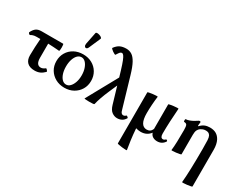

<svg xmlns="http://www.w3.org/2000/svg" viewBox="-111 -1315 2732 2176"><g transform="rotate(30 1255.0 -226.5)"><path d="M265 11Q201 11 168 -21Q135 -53 135 -114Q135 -168 138 -223Q141 -278 145 -332H96Q69 -332 50.5 -326Q32 -320 22 -313Q18 -310 11 -314.5Q4 -319 -0.5 -326Q-5 -333 -2 -337Q14 -372 39.5 -393.5Q65 -415 115 -415H396Q399 -415 401 -401Q403 -387 403 -368.5Q403 -350 401 -336Q399 -322 395 -322Q358 -325 321 -327.5Q284 -330 248 -331V-146Q248 -53 310 -53Q336 -53 365 -76Q369 -80 377 -73Q385 -66 390.5 -57Q396 -48 392 -44Q363 -15 333.5 -2Q304 11 265 11Z M655 11Q589 11 537.5 -17.5Q486 -46 456.5 -95Q427 -144 427 -207Q427 -270 456.5 -319.5Q486 -369 537.5 -397Q589 -425 655 -425Q720 -425 771 -397Q822 -369 851.5 -319.5Q881 -270 881 -207Q881 -144 851.5 -95Q822 -46 771 -17.5Q720 11 655 11ZM654 -30Q683 -30 706 -53.5Q729 -77 743 -117Q757 -157 757 -208Q757 -259 743 -299.5Q729 -340 706 -363.5Q683 -387 654 -387Q624 -387 601 -363.5Q578 -340 565 -299.5Q552 -259 552 -208Q552 -157 565 -117Q578 -77 601 -53.5Q624 -30 654 -30ZM672 -530Q662 -505 648 -502Q634 -499 625.5 -511.5Q617 -524 621 -547L652 -702Q654 -712 668.5 -712.5Q683 -713 700 -707.5Q717 -702 728 -693Q739 -684 735 -675Z M916 0 1137 -401 1114 -478Q1092 -551 1076.5 -589.5Q1061 -628 1049 -643Q1037 -658 1027 -658Q1013 -658 1003 -648Q993 -638 972 -604Q970 -599 958 -604.5Q946 -610 932 -620Q918 -630 908.5 -639.5Q899 -649 902 -653Q931 -693 964 -709Q997 -725 1046 -725Q1086 -725 1118.5 -704.5Q1151 -684 1179 -633Q1207 -582 1234 -490L1345 -112Q1354 -75 1365 -63.5Q1376 -52 1389 -52Q1397 -52 1404.5 -55Q1412 -58 1424 -69Q1427 -71 1434 -67Q1441 -63 1446 -57Q1451 -51 1449 -48Q1431 -17 1404.5 -3Q1378 11 1345 11Q1309 11 1276.5 -12.5Q1244 -36 1227 -95L1163 -311L1118 -208Q1064 -84 1045 0Q1044 4 1023.5 5.5Q1003 7 977 7Q951 7 932 5Q913 3 916 0Z M1624 269Q1624 272 1605 271.5Q1586 271 1560.5 268Q1535 265 1516 261Q1497 257 1497 254V-415Q1497 -418 1516.5 -422Q1536 -426 1561 -429Q1586 -432 1605 -432.5Q1624 -433 1624 -430Q1617 -378 1613 -319Q1609 -260 1609 -208Q1609 -45 1701 -45Q1750 -45 1770 -93V-415Q1770 -418 1789 -422Q1808 -426 1833 -429Q1858 -432 1877 -432.5Q1896 -433 1896 -430Q1889 -343 1885 -256Q1881 -169 1881 -97Q1881 -42 1916 -42Q1931 -42 1949 -59Q1953 -63 1961.5 -55.5Q1970 -48 1967 -43Q1933 11 1869 11Q1837 11 1812.5 -3.5Q1788 -18 1778 -49Q1733 11 1654 11Q1635 11 1619.5 8Q1604 5 1591 1Q1597 84 1606 151Q1615 218 1624 269Z M2347 269Q2354 195 2357.5 84.5Q2361 -26 2361 -173Q2361 -249 2359 -286Q2357 -323 2347 -342Q2336 -360 2322 -366Q2308 -372 2290 -372Q2266 -372 2251 -365.5Q2236 -359 2224 -352Q2205 -339 2194.5 -317.5Q2184 -296 2184 -255V0Q2184 3 2165 7Q2146 11 2121.5 14Q2097 17 2078.5 17.5Q2060 18 2061 15Q2067 -30 2069 -100.5Q2071 -171 2071 -252Q2071 -298 2063 -315.5Q2055 -333 2027 -333Q2022 -333 2020.5 -342Q2019 -351 2020.5 -360Q2022 -369 2027 -369Q2046 -369 2070.5 -378Q2095 -387 2118 -399.5Q2141 -412 2154 -422Q2166 -431 2175 -431Q2188 -431 2188 -418Q2184 -399 2184 -373L2190 -371Q2216 -400 2245.5 -412.5Q2275 -425 2312 -425Q2362 -425 2395 -406Q2428 -387 2449 -348Q2474 -299 2474 -227V254Q2474 257 2454.5 261Q2435 265 2409.5 268Q2384 271 2365 271.5Q2346 272 2347 269Z"/></g></svg>

Font: Junicode SmExp
Style: Bold
Weight: 700
Width: 6
Designer: Peter S. Baker
Version: Version 2.205; ttfautohint (v1.8.4)